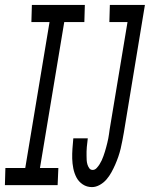

<svg xmlns="http://www.w3.org/2000/svg" viewBox="-60 -755 611 783"><path d="M-40 0 -38 -70H43L142 -665H68L70 -735H286L284 -665H202L103 -70H178L175 0ZM315 8Q294 8 277.5 -3Q261 -14 252 -31Q243 -48 239 -68Q235 -88 234.5 -108Q234 -128 235.5 -149Q237 -170 239 -191H298Q297 -182 296 -173Q295 -164 294 -155Q293 -146 293 -137Q293 -128 293 -119Q293 -110 293.5 -101.5Q294 -93 296.5 -84.5Q299 -76 304 -69Q309 -62 318 -62Q327 -62 334 -69.5Q341 -77 346 -85Q351 -93 355 -101.5Q359 -110 362 -119Q365 -128 368 -137Q371 -146 373 -154.5Q375 -163 377.5 -172Q380 -181 381.5 -190Q383 -199 384.5 -208Q386 -217 387 -226L460 -665H386L388 -735H531L445 -214Q442 -198 439 -181.5Q436 -165 432 -148.5Q428 -132 422.5 -116Q417 -100 410 -84Q403 -68 394.5 -52.5Q386 -37 374.5 -23.5Q363 -10 347 -1Q331 8 315 8Z"/></svg>

Font: Iosevka Curly Slab
Style: Italic
Weight: 400
Italic angle: -9°
Monospace: yes
Designer: Belleve Invis
Foundry: Belleve Invis
Version: Version 22.1.2; ttfautohint (v1.8.4)